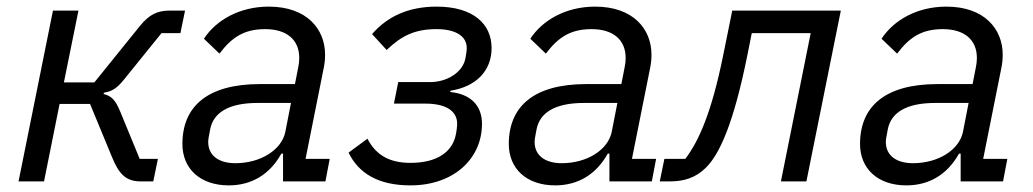

<svg xmlns="http://www.w3.org/2000/svg" viewBox="-20 -548 3120 580"><path d="M36 0H113L160 -234H252L319 -72C339 -24 359 0 405 0H443L457 -68H402L344 -209C329 -246 317 -258 293 -264L294 -268C318 -272 333 -281 354 -307L468 -448H525L539 -516H493C455 -516 431 -504 403 -470L265 -299H173L217 -516H140Z M671 12C740 12 795 -21 830 -84H835V0H963L976 -68H903L958 -343C961 -358 962 -370 962 -383C962 -460 907 -528 792 -528C702 -528 632 -486 596 -431L643 -386C680 -435 717 -460 781 -460C846 -460 884 -428 884 -373C884 -363 883 -355 881 -345L871 -294H765C606 -294 531 -226 531 -113C531 -39 584 12 671 12ZM691 -55C641 -55 609 -78 609 -119C609 -126 610 -133 615 -158C625 -208 671 -237 758 -237H859L842 -150C831 -95 767 -55 691 -55Z M1220 12C1350 12 1436 -68 1436 -174C1436 -228 1403 -264 1340 -270L1341 -274C1417 -286 1465 -333 1465 -403C1465 -476 1409 -528 1299 -528C1212 -528 1149 -497 1104 -445L1148 -397C1194 -441 1234 -460 1299 -460C1356 -460 1390 -439 1390 -403C1390 -397 1389 -387 1386 -372C1378 -329 1330 -300 1279 -300H1183L1170 -235H1265C1330 -235 1361 -211 1361 -174C1361 -166 1359 -150 1356 -137C1345 -91 1303 -56 1220 -56C1157 -56 1116 -79 1090 -129L1033 -87C1063 -25 1122 12 1220 12Z M1657 12C1726 12 1781 -21 1816 -84H1821V0H1949L1962 -68H1889L1944 -343C1947 -358 1948 -370 1948 -383C1948 -460 1893 -528 1778 -528C1688 -528 1618 -486 1582 -431L1629 -386C1666 -435 1703 -460 1767 -460C1832 -460 1870 -428 1870 -373C1870 -363 1869 -355 1867 -345L1857 -294H1751C1592 -294 1517 -226 1517 -113C1517 -39 1570 12 1657 12ZM1677 -55C1627 -55 1595 -78 1595 -119C1595 -126 1596 -133 1601 -158C1611 -208 1657 -237 1744 -237H1845L1828 -150C1817 -95 1753 -55 1677 -55Z M1973 0H2003C2045 0 2081 -10 2113 -42C2153 -82 2196 -173 2238 -383L2251 -448H2429L2339 0H2416L2520 -516H2192L2164 -378C2129 -206 2090 -120 2050 -68H1987Z M2718 12C2787 12 2842 -21 2877 -84H2882V0H3010L3023 -68H2950L3005 -343C3008 -358 3009 -370 3009 -383C3009 -460 2954 -528 2839 -528C2749 -528 2679 -486 2643 -431L2690 -386C2727 -435 2764 -460 2828 -460C2893 -460 2931 -428 2931 -373C2931 -363 2930 -355 2928 -345L2918 -294H2812C2653 -294 2578 -226 2578 -113C2578 -39 2631 12 2718 12ZM2738 -55C2688 -55 2656 -78 2656 -119C2656 -126 2657 -133 2662 -158C2672 -208 2718 -237 2805 -237H2906L2889 -150C2878 -95 2814 -55 2738 -55Z"/></svg>

Font: Braiins Sans
Style: Italic
Weight: 400
Italic angle: -11.31°
Designer: Mike Abbink, Paul van der Laan, Pieter van Rosmalen, Jiri Chlebus, Lubos Buracinsky
Foundry: Bold Monday, Sudetype
Version: Version 1.000;hotconv 1.0.109;makeotfexe 2.5.65596